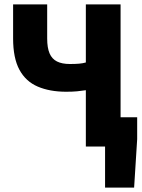

<svg xmlns="http://www.w3.org/2000/svg" viewBox="-20 -671 648 879"><path d="M373 0V-258Q353 -255 333 -253Q313 -251 283 -251Q208 -251 153 -274.5Q98 -298 69 -351.5Q40 -405 40 -495V-651H196V-495Q196 -452 207 -426.5Q218 -401 241 -389.5Q264 -378 300 -378Q325 -378 342 -379.5Q359 -381 373 -385V-651H532V0ZM461 188V0H431V-134H608V-34L594 188Z"/></svg>

Font: Source Code Pro ExtraBold
Style: Regular
Weight: 800
Monospace: yes
Designer: Paul D. Hunt, Teo Tuominen
Foundry: Adobe Systems Incorporated
Version: Version 1.018;hotconv 1.0.116;makeotfexe 2.5.65601